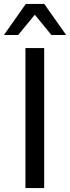

<svg xmlns="http://www.w3.org/2000/svg" viewBox="-24 -961 358 981"><path d="M201.7 0H106V-715.3H201.7ZM-3.9 -782.2 107.9 -940.9H202.1L314 -782.2H238.8L153.8 -885.7L68.8 -782.2Z"/></svg>

Font: Proza Libre
Style: Regular
Weight: 400
Designer: Jasper de Waard
Foundry: Jasper de Waard
Version: Version 1.001; ttfautohint (v1.4.1.8-43bc)